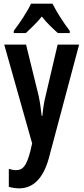

<svg xmlns="http://www.w3.org/2000/svg" viewBox="-20 -786 455 1046"><path d="M266 -766H149C131 -726 88 -661 55 -618V-606H121C142 -626 178 -659 208 -696C236 -659 270 -629 295 -606H360V-618C324 -665 288 -722 266 -766ZM3 -543 155 -5 145 39C124 117 106 141 67 141C55 141 41 138 28 134V232C47 237 65 240 85 240C153 240 213 196 246 76L411 -543H294L229 -266C218 -222 214 -190 211 -155H207C203 -193 198 -230 190 -266L122 -543Z"/></svg>

Font: Noto Sans Sinhala UI ExtraCondensed SemiBold
Style: Regular
Weight: 600
Width: 2
Designer: Jelle Bosma - Monotype Design Team
Foundry: Monotype Imaging Inc.
Version: Version 2.006